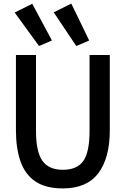

<svg xmlns="http://www.w3.org/2000/svg" viewBox="-20 -1042 702 1072"><path d="M331 10Q235 10 177.5 -29Q120 -68 94.5 -141Q69 -214 69 -314V-735H181V-312Q181 -195 216.5 -144.5Q252 -94 331 -94Q410 -94 445 -143Q480 -192 480 -312V-735H593V-314Q593 -160 529 -75Q465 10 331 10ZM406 -785 280 -973 378 -1022 478 -816ZM198 -785 62 -972 160 -1021 270 -816Z"/></svg>

Font: Alata
Style: Regular
Weight: 400
Designer: Spyros Zevelakis, Eben Sorkin
Foundry: Spyros Zevelakis
Version: Version 1.005; ttfautohint (v1.8.4.7-5d5b)